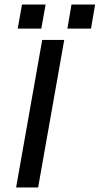

<svg xmlns="http://www.w3.org/2000/svg" viewBox="-20 -826 439 846"><path d="M295 -806H399L381 -700H277ZM77 -806H181L162 -700H58ZM166 -650H263L148 0H51Z"/></svg>

Font: Overused Grotesk Medium
Style: Italic
Weight: 500
Italic angle: -10°
Version: Version 0.003